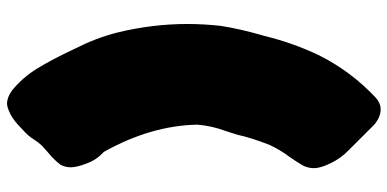

<svg xmlns="http://www.w3.org/2000/svg" viewBox="-302 -626 1118 554"><g transform="rotate(-90 257.0 -349.0)"><path d="M173.8 171.4C173.8 171.4 102.1 99.6 102.1 99.6C85 83.5 72.3 65.4 63 45.9C53.7 26.9 48.8 10.7 48.8 -2C48.8 -13.2 51.3 -23.9 56.6 -34.2C64 -46.9 72.3 -59.6 81.1 -72.3C95.2 -90.8 106.4 -109.9 115.7 -129.9C129.9 -166 139.6 -196.8 145 -222.2C148.4 -233.4 151.9 -244.1 155.3 -254.9C166 -283.2 172.4 -311.5 174.3 -339.4C172.4 -428.7 146 -518.6 95.7 -608.4C80.1 -622.6 68.8 -639.6 62 -658.7C54.7 -677.7 51.3 -692.9 51.3 -703.1C51.3 -714.4 53.7 -724.1 58.6 -733.4C68.8 -746.6 80.6 -758.8 94.7 -770C101.6 -775.9 107.9 -781.7 113.8 -787.1C120.1 -793.9 126 -801.3 131.3 -809.6C137.7 -820.8 147.9 -832.5 162.1 -844.7C177.7 -860.4 191.9 -871.6 204.6 -877.9C217.3 -884.3 227.5 -887.7 234.9 -887.7C247.1 -887.7 259.8 -882.8 272.9 -873.5C298.3 -852.5 319.8 -828.1 336.9 -799.8C354 -771.5 369.1 -742.7 383.3 -713.4C383.3 -713.4 394 -690.9 394 -690.9C414.1 -651.4 429.7 -610.8 440.4 -568.4C456.5 -502 464.8 -435.1 464.8 -367.7C464.8 -335.9 462.9 -303.7 459.5 -272C453.6 -233.4 443.8 -190.9 430.2 -144.5C417 -90.3 398.9 -39.1 375.5 10.3C344.7 72.8 303.2 128.4 251.5 176.8C240.7 186 230 190.4 218.8 190.4C203.6 190.4 188.5 184.1 173.8 171.4Z"/></g></svg>

Font: Kaph
Style: Regular
Weight: 400
Designer: GGBotNet
Foundry: f0n7.com